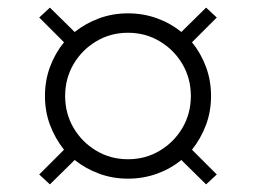

<svg xmlns="http://www.w3.org/2000/svg" viewBox="-20 -573 672 504"><path d="M111 -89 83 -115 148 -180Q125 -209 111.5 -244.5Q98 -280 98 -321Q98 -362 111.5 -398Q125 -434 148 -462L83 -527L111 -553L176 -489Q205 -512 240.5 -525Q276 -538 316 -538Q356 -538 392 -525Q428 -512 456 -489L521 -553L549 -527L484 -462Q507 -434 520.5 -398Q534 -362 534 -321Q534 -280 520.5 -244.5Q507 -209 484 -180L549 -115L521 -89L456 -153Q428 -130 392 -117Q356 -104 316 -104Q276 -104 240.5 -117Q205 -130 176 -153ZM316 -155Q362 -155 399.5 -177.5Q437 -200 459 -237.5Q481 -275 481 -321Q481 -367 459 -404.5Q437 -442 399.5 -464.5Q362 -487 316 -487Q270 -487 232.5 -464.5Q195 -442 173 -404.5Q151 -367 151 -321Q151 -275 173 -237.5Q195 -200 232.5 -177.5Q270 -155 316 -155Z"/></svg>

Font: Atkinson Hyperlegible Mono ExtraLight
Style: Regular
Weight: 200
Monospace: yes
Designer: Elliott Scott, Megan Eiswerth, Linus Boman, Theodore Petrosky, Letters from Sweden
Foundry: Applied Design Works, Letters from Sweden
Version: Version 2.001